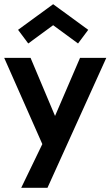

<svg xmlns="http://www.w3.org/2000/svg" viewBox="-28 -686 526 914"><path d="M198 208H73L173.5 0L-8 -410.5H117.5L234 -134L353 -410.5H478ZM343.5 -479 225 -566 106.5 -479 58 -544 225 -666 392 -544Z"/></svg>

Font: Lucymar Sans SemiBold
Style: Regular
Weight: 600
Foundry: The League of Moveable Type (original font) / Main changes by Cristiano Sobral with portions from Mirco Monsees
Version: Version 2.001;August 30, 2020;FontCreator 13.0.0.2681 64-bit